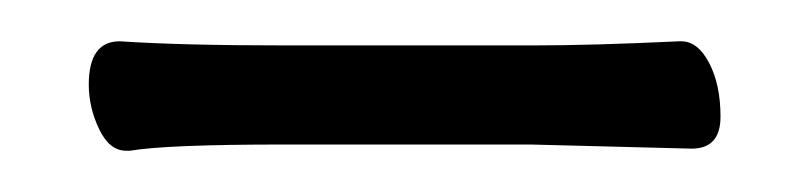

<svg xmlns="http://www.w3.org/2000/svg" viewBox="-20 -297 390 93"><path d="M238 -275Q267 -275 309 -277H310Q318 -277 323.5 -266.5Q329 -256 329 -240.5Q329 -225 315 -225L237 -227H117Q61 -227 43 -224H41Q33 -224 28 -234.5Q23 -245 23 -256Q23 -277 38 -277Q68 -275 118 -275Z"/></svg>

Font: LXGW WenKai Light
Style: Regular
Weight: 300
Designer: LXGW / Fontworks Inc.
Foundry: LXGW / Fontworks Inc.
Version: Version 1.501; October 10, 2024